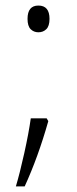

<svg xmlns="http://www.w3.org/2000/svg" viewBox="-20 -542 278 691"><path d="M147.9 -116.2 153.8 -106Q117.2 23.4 68.8 128.9H37.1Q51.3 81.5 67.4 9Q83.5 -63.5 90.8 -116.2ZM79.1 -474.1Q79.1 -522 118.2 -522Q158.2 -522 158.2 -474.1Q158.2 -448.2 146.7 -437Q135.3 -425.8 118.2 -425.8Q101.6 -425.8 90.3 -437Q79.1 -448.2 79.1 -474.1Z"/></svg>

Font: JBL Sans
Style: Light
Weight: 300
Version: Version 1.10